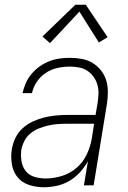

<svg xmlns="http://www.w3.org/2000/svg" viewBox="-20 -782 540 810"><path d="M164 8Q132 8 102 -2Q72 -12 53.5 -35Q35 -58 30 -89.5Q25 -121 30 -153Q34 -177 45 -200Q56 -223 75 -240.5Q94 -258 117.5 -269Q141 -280 165 -286Q189 -292 213 -294.5Q237 -297 261 -297H383L392 -349Q395 -368 395.5 -388Q396 -408 390.5 -426Q385 -444 374 -459Q363 -474 347.5 -484Q332 -494 313 -497.5Q294 -501 274 -501Q249 -501 223 -495.5Q197 -490 174 -475Q151 -460 135.5 -437Q120 -414 115 -389H75Q80 -411 89 -431.5Q98 -452 113 -470Q128 -488 147 -501.5Q166 -515 187.5 -523.5Q209 -532 230.5 -535Q252 -538 274 -538Q300 -538 325 -533.5Q350 -529 370.5 -516.5Q391 -504 406 -485Q421 -466 428 -443Q435 -420 435 -394Q435 -368 431 -343L375 0H334L351 -102Q337 -77 317 -55Q297 -33 272 -18.5Q247 -4 219 2Q191 8 164 8ZM173 -29Q206 -29 240.5 -39.5Q275 -50 302.5 -73.5Q330 -97 345.5 -129.5Q361 -162 367 -196L377 -260H261Q242 -260 222.5 -258.5Q203 -257 183.5 -252.5Q164 -248 145 -240.5Q126 -233 109.5 -220Q93 -207 83.5 -188.5Q74 -170 70 -151Q67 -127 70.5 -103Q74 -79 88 -61Q102 -43 125 -36Q148 -29 173 -29ZM191 -600 159 -628 298 -762H342L434 -625L397 -603L315 -733Z"/></svg>

Font: Iosevka Curly XLtObl
Style: Regular
Weight: 200
Italic angle: -9°
Monospace: yes
Designer: Belleve Invis
Foundry: Belleve Invis
Version: Version 11.1.0; ttfautohint (v1.8.3)